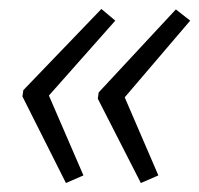

<svg xmlns="http://www.w3.org/2000/svg" viewBox="-20 -479 444 428"><path d="M166 -88 89 -266 237 -433 206 -459 32 -278 30 -264 127 -71ZM333 -88 258 -262 404 -433 372 -458 200 -273 198 -259 294 -71Z"/></svg>

Font: Noto Sans UI SemiCondensed Light
Style: Italic
Weight: 300
Width: 4
Designer: Monotype Design Team
Foundry: Monotype Imaging Inc.
Version: 1.001